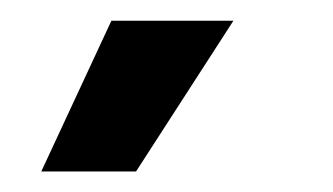

<svg xmlns="http://www.w3.org/2000/svg" viewBox="-20 -755 323 186"><path d="M111.8 -588.9H20L87.9 -734.9H206.1Z"/></svg>

Font: Bricolage Grotesque Medium
Style: Regular
Weight: 500
Designer: Mathieu Triay
Foundry: Atelier Triay
Version: Version 1.000;gftools[0.9.30]